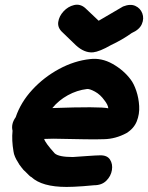

<svg xmlns="http://www.w3.org/2000/svg" viewBox="-20 -774 614 796"><path d="M256 1Q282 1 324 -2Q362 -5 370 -6Q402 -6 421 -25Q440 -44 444 -69Q448 -94 436 -112.5Q424 -131 394 -130Q381 -130 339 -127Q303 -124 282 -123Q224 -123 207 -138Q168 -181 163 -198Q170 -198 201 -199Q365 -195 412 -197Q459 -198 504 -222Q535 -241 547 -271Q559 -301 557 -334.5Q555 -368 545 -397.5Q535 -427 522 -444Q493 -483 447 -509Q401 -535 353 -529Q288 -522 225 -488Q162 -454 114 -402Q66 -350 45 -288Q25 -260 32 -232Q28 -192 36 -146Q37 -136 42.5 -123.5Q48 -111 53 -104L60 -92Q63 -87 69 -80L77 -70Q80 -68 87 -60.5Q94 -53 101 -46.5Q108 -40 110 -40Q154 1 256 1ZM429 -325Q394 -333 197 -326Q223 -358 261 -379Q299 -400 341 -405Q352 -406 374 -394Q396 -382 413 -358Q428 -339 429 -325ZM366 -557Q393 -560 440 -587Q487 -609 526 -637Q558 -651 568 -674Q578 -697 570 -718.5Q562 -740 541 -749.5Q520 -759 490 -747Q451 -724 396 -692L389 -688L333 -741Q312 -759 287 -753Q262 -747 243.5 -727Q225 -707 221.5 -683Q218 -659 239 -640L295 -586Q330 -554 366 -557Z"/></svg>

Font: Balsamiq Sans
Style: Bold Italic
Weight: 700
Italic angle: -12°
Designer: Michael Angeles
Foundry: Balsamiq SRL
Version: Version 1.020; ttfautohint (v1.8.4.7-5d5b);gftools[0.9.26]